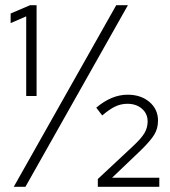

<svg xmlns="http://www.w3.org/2000/svg" viewBox="-20 -720 656 740"><path d="M81 -350V-657L21 -631V-668L96 -700H121V-350ZM33 0 428 -700H473L78 0ZM357 0V-30L494 -158Q525 -187 537 -207.5Q549 -228 549 -252Q549 -282 527 -301Q505 -320 471 -320Q446 -320 424 -309.5Q402 -299 374 -275L351 -305Q410 -355 472 -355Q523 -355 556 -327Q589 -299 589 -255Q589 -224 574 -200Q559 -176 521 -139L412 -35H594V0Z"/></svg>

Font: Red Hat Text Light
Style: Regular
Weight: 300
Designer: Pentagram, MCKL
Foundry: Pentagram, MCKL
Version: Version 1.023; ttfautohint (v1.8.3)